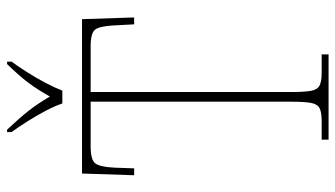

<svg xmlns="http://www.w3.org/2000/svg" viewBox="-228 -744 971 556"><g transform="rotate(-90 258.0 -465.5)"><path d="M132 0V-20H186Q211 -20 223 -26Q235 -32 238.5 -51Q242 -70 242 -108V-689H112Q73 -689 63 -675Q53 -661 51 -620L49 -563H29L34 -714H481L486 -563H466L463 -620Q461 -661 451.5 -675Q442 -689 403 -689H270V-108Q270 -70 273.5 -51Q277 -32 289 -26Q301 -20 326 -20H379V0ZM237 -771Q229 -794 215 -820.5Q201 -847 184.5 -873Q168 -899 154 -918V-931H161Q194 -896 215 -869.5Q236 -843 257 -807Q277 -843 297 -869.5Q317 -896 351 -931H358V-918Q344 -899 327.5 -873Q311 -847 297 -820.5Q283 -794 274 -771Z"/></g></svg>

Font: Noto Serif Bengali SemiCondensed Thin
Style: Regular
Weight: 100
Width: 4
Designer: Juan Bruce, Universal Thirst, Indian Type Foundry and the Monotype Design Team.
Foundry: Monotype Imaging Inc.
Version: Version 2.003; ttfautohint (v1.8.4.7-5d5b)